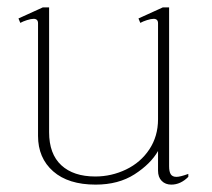

<svg xmlns="http://www.w3.org/2000/svg" viewBox="-20 -490 574 520"><path d="M490 -19V-11Q469 10 444 10Q428 10 418 0Q408 -10 408 -28V-81Q388 -46 344.5 -18Q301 10 239 10Q165 10 124 -26Q83 -62 83 -122V-427Q83 -439 71 -439Q64 -439 53 -435.5Q42 -432 35 -428L30 -440L96 -470H113V-132Q113 -73 146 -42.5Q179 -12 238 -12Q282 -12 321.5 -31Q361 -50 384.5 -85.5Q408 -121 408 -167V-427Q408 -439 396 -439Q389 -439 378 -435.5Q367 -432 360 -428L355 -440L421 -470H438V-40Q438 -25 442.5 -18Q447 -11 458 -11Q468 -11 490 -19Z"/></svg>

Font: Taviraj Thin
Style: Regular
Weight: 250
Designer: Katatrad Team
Foundry: CadsonDemak
Version: Version 1.001